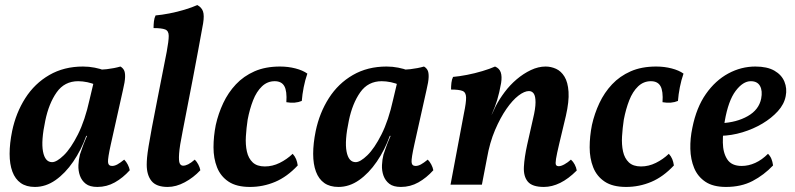

<svg xmlns="http://www.w3.org/2000/svg" viewBox="-20 -730 3142 759"><path d="M456 -467Q465 -462 470 -453Q475 -444 474.5 -425.5Q474 -407 466 -374L418 -159Q406 -105 407 -89.5Q408 -74 423 -74Q433 -74 444 -80Q455 -86 471 -99Q479 -91 485 -79.5Q491 -68 493 -57Q466 -27 434 -9Q402 9 365 9Q335 9 319 -3.5Q303 -16 296 -35.5Q289 -55 290 -77.5Q291 -100 296 -119Q300 -130 305 -145Q310 -160 316.5 -175Q323 -190 328 -202L362 -360L339 -454Q372 -453 402 -456.5Q432 -460 456 -467ZM392 -452 358 -394Q345 -401 325.5 -405Q306 -409 289 -409Q235 -409 204 -365Q173 -321 159 -253Q142 -173 150 -131Q158 -89 186 -89Q204 -89 232 -116Q260 -143 288 -198.5Q316 -254 334 -336L353 -416L394 -409L343 -193H321Q301 -137 269.5 -91Q238 -45 199.5 -18Q161 9 118 9Q84 9 62 -6.5Q40 -22 29 -51.5Q18 -81 18 -122Q18 -163 28 -212Q43 -284 80 -342Q117 -400 175 -433.5Q233 -467 308 -467Q332 -467 354.5 -462.5Q377 -458 392 -452Z M643 9Q598 9 579 -14.5Q560 -38 560 -79Q560 -92 561.5 -108.5Q563 -125 567.5 -152.5Q572 -180 580.5 -226Q589 -272 603.5 -344.5Q618 -417 639 -525Q647 -568 647 -588Q647 -608 633 -613.5Q619 -619 587 -619Q587 -632 588.5 -645.5Q590 -659 595 -669Q619 -671 650 -677Q681 -683 710.5 -692Q740 -701 760 -710Q777 -701 782.5 -685Q788 -669 783 -638Q763 -527 742.5 -420Q722 -313 702 -211Q690 -152 688 -122.5Q686 -93 690.5 -84Q695 -75 704 -75Q713 -75 724 -80.5Q735 -86 750 -99Q758 -91 764 -79.5Q770 -68 772 -57Q745 -28 710.5 -9.5Q676 9 643 9Z M968 9Q915 9 883.5 -12Q852 -33 838 -68.5Q824 -104 824 -147.5Q824 -191 833 -236Q843 -281 862.5 -322.5Q882 -364 912.5 -396.5Q943 -429 986 -448Q1029 -467 1087 -467Q1119 -467 1148 -459.5Q1177 -452 1195 -439Q1186 -413 1180.5 -385Q1175 -357 1173 -331Q1147 -320 1112 -326Q1115 -370 1104 -389.5Q1093 -409 1066 -409Q1037 -409 1015.5 -388.5Q994 -368 980.5 -333.5Q967 -299 959 -257Q954 -224 952 -191Q950 -158 956 -131Q962 -104 979 -88Q996 -72 1027 -72Q1057 -72 1085.5 -86Q1114 -100 1137 -122Q1146 -112 1150.5 -101Q1155 -90 1157 -76Q1115 -31 1067.5 -11Q1020 9 968 9Z M1656 -467Q1665 -462 1670 -453Q1675 -444 1674.5 -425.5Q1674 -407 1666 -374L1618 -159Q1606 -105 1607 -89.5Q1608 -74 1623 -74Q1633 -74 1644 -80Q1655 -86 1671 -99Q1679 -91 1685 -79.5Q1691 -68 1693 -57Q1666 -27 1634 -9Q1602 9 1565 9Q1535 9 1519 -3.5Q1503 -16 1496 -35.5Q1489 -55 1490 -77.5Q1491 -100 1496 -119Q1500 -130 1505 -145Q1510 -160 1516.5 -175Q1523 -190 1528 -202L1562 -360L1539 -454Q1572 -453 1602 -456.5Q1632 -460 1656 -467ZM1592 -452 1558 -394Q1545 -401 1525.5 -405Q1506 -409 1489 -409Q1435 -409 1404 -365Q1373 -321 1359 -253Q1342 -173 1350 -131Q1358 -89 1386 -89Q1404 -89 1432 -116Q1460 -143 1488 -198.5Q1516 -254 1534 -336L1553 -416L1594 -409L1543 -193H1521Q1501 -137 1469.5 -91Q1438 -45 1399.5 -18Q1361 9 1318 9Q1284 9 1262 -6.5Q1240 -22 1229 -51.5Q1218 -81 1218 -122Q1218 -163 1228 -212Q1243 -284 1280 -342Q1317 -400 1375 -433.5Q1433 -467 1508 -467Q1532 -467 1554.5 -462.5Q1577 -458 1592 -452Z M1761 0 1814 -282Q1823 -325 1822.5 -345Q1822 -365 1808.5 -370.5Q1795 -376 1763 -376Q1763 -389 1764.5 -402.5Q1766 -416 1771 -426Q1795 -428 1826 -434Q1857 -440 1887 -449Q1917 -458 1937 -467Q1954 -460 1959.5 -444Q1965 -428 1961 -402Q1954 -363 1945.5 -335Q1937 -307 1924 -278L1905 -104L1885 0ZM2137 -467Q2158 -467 2178 -458Q2198 -449 2211.5 -427Q2225 -405 2227.5 -367Q2230 -329 2217 -272L2191 -163Q2181 -121 2178 -102Q2175 -83 2178 -78Q2181 -73 2189 -73Q2198 -73 2211.5 -80.5Q2225 -88 2237 -99Q2246 -91 2252 -79.5Q2258 -68 2260 -56Q2227 -23 2194.5 -7Q2162 9 2130 9Q2084 9 2066.5 -12Q2049 -33 2051 -70.5Q2053 -108 2064 -158L2087 -260Q2097 -301 2097 -325.5Q2097 -350 2090 -360Q2083 -370 2071 -370Q2053 -370 2029.5 -352Q2006 -334 1982 -299.5Q1958 -265 1937 -216Q1916 -167 1905 -104L1900 -226L1940 -311Q1954 -338 1975 -366Q1996 -394 2022.5 -416.5Q2049 -439 2078.5 -453Q2108 -467 2137 -467Z M2455 9Q2402 9 2370.5 -12Q2339 -33 2325 -68.5Q2311 -104 2311 -147.5Q2311 -191 2320 -236Q2330 -281 2349.5 -322.5Q2369 -364 2399.5 -396.5Q2430 -429 2473 -448Q2516 -467 2574 -467Q2606 -467 2635 -459.5Q2664 -452 2682 -439Q2673 -413 2667.5 -385Q2662 -357 2660 -331Q2634 -320 2599 -326Q2602 -370 2591 -389.5Q2580 -409 2553 -409Q2524 -409 2502.5 -388.5Q2481 -368 2467.5 -333.5Q2454 -299 2446 -257Q2441 -224 2439 -191Q2437 -158 2443 -131Q2449 -104 2466 -88Q2483 -72 2514 -72Q2544 -72 2572.5 -86Q2601 -100 2624 -122Q2633 -112 2637.5 -101Q2642 -90 2644 -76Q2602 -31 2554.5 -11Q2507 9 2455 9Z M2850 9Q2799 9 2768.5 -11.5Q2738 -32 2724 -66Q2710 -100 2709 -141.5Q2708 -183 2717 -225Q2733 -305 2770.5 -358.5Q2808 -412 2859 -439.5Q2910 -467 2966 -467Q3013 -467 3041.5 -450.5Q3070 -434 3081 -407Q3092 -380 3086 -350Q3080 -318 3055 -290.5Q3030 -263 2994 -241.5Q2958 -220 2915 -207Q2872 -194 2828 -193L2831 -243Q2892 -246 2936 -271Q2980 -296 2989 -340Q2995 -371 2984.5 -390Q2974 -409 2948 -409Q2917 -409 2888 -370.5Q2859 -332 2845 -251Q2837 -207 2837.5 -166.5Q2838 -126 2855 -100Q2872 -74 2912 -74Q2939 -74 2965.5 -86Q2992 -98 3016 -122Q3025 -113 3029.5 -102Q3034 -91 3036 -76Q3000 -38 2955 -14.5Q2910 9 2850 9Z"/></svg>

Font: Vollkorn SemiBold
Style: Italic
Weight: 600
Italic angle: -11°
Designer: Friedrich Althausen
Foundry: Friedrich Althausen
Version: Version 5.000